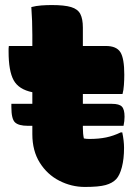

<svg xmlns="http://www.w3.org/2000/svg" viewBox="-20 -729 540 760"><path d="M25 -318H108V-364Q54 -375 34 -411.5Q14 -448 14 -525Q14 -531 14 -536.5Q14 -542 15 -547H108V-591Q108 -619 107 -646Q106 -673 104 -701Q123 -706 144 -707.5Q165 -709 185 -709Q235 -709 261.5 -701Q288 -693 298 -673.5Q308 -654 308 -620V-547H399Q441 -547 456.5 -522.5Q472 -498 472 -433Q472 -414 470.5 -392.5Q469 -371 465 -357H308V-318H423Q452 -318 462.5 -307Q473 -296 473 -267Q473 -259 472 -249.5Q471 -240 469 -231H308V-223Q308 -211 309 -200.5Q310 -190 312 -181Q317 -180 322 -179.5Q327 -179 334 -179Q371 -179 400 -185Q429 -191 458 -205H464Q471 -171 471 -144Q471 -100 462.5 -67.5Q454 -35 440 -20Q425 -4 398 3.5Q371 11 316 11Q263 11 215 -13.5Q167 -38 137.5 -85Q108 -132 108 -198V-231H90Q54 -231 39.5 -244.5Q25 -258 25 -305Z"/></svg>

Font: Recursive Sn Csl St Blk
Style: Regular
Weight: 900
Version: Version 1.079;hotconv 1.0.112;makeotfexe 2.5.65598; ttfautoh